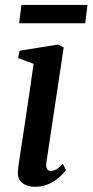

<svg xmlns="http://www.w3.org/2000/svg" viewBox="-20 -724 364 755"><path d="M118 10.5Q96.5 10.5 80.2 3.2Q64 -4 56 -18.8Q48 -33.5 51 -56.5Q52.5 -73 57.5 -105.2Q62.5 -137.5 69 -180.8Q75.5 -224 83 -273.5Q90.5 -323 98 -374.2Q105.5 -425.5 112 -473L51.5 -495.5L57 -524.5L209 -549L230.5 -537.5L162.5 -86Q160 -67.5 165.2 -59.5Q170.5 -51.5 179 -51.5Q189.5 -51.5 200.2 -57.5Q211 -63.5 227.5 -79.5L239.5 -55Q232 -45 215.8 -29.5Q199.5 -14 174.8 -1.8Q150 10.5 118 10.5ZM64.5 -704.5H324L315 -632.5H55Z"/></svg>

Font: Merriweather 60pt Medium
Style: Italic
Weight: 500
Italic angle: -7.8°
Version: Version 2.101